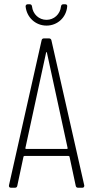

<svg xmlns="http://www.w3.org/2000/svg" viewBox="-20 -880 436 900"><path d="M198 -760C250 -760 291 -799 295 -850C296 -856 292 -860 286 -860H277C271 -860 267 -857 266 -850C262 -813 233 -787 198 -787C163 -787 134 -813 130 -850C129 -857 125 -860 119 -860H110C104 -860 100 -856 100 -850C105 -799 146 -760 198 -760ZM346 0H366C372 0 375 -4 375 -9C375 -10 375 -10 375 -11L221 -691C220 -696 216 -700 210 -700H186C180 -700 176 -697 175 -691L22 -11C21 -5 24 0 31 0H50C56 0 60 -3 61 -9L90 -145C90 -147 93 -149 95 -149H301C303 -149 306 -147 306 -145L335 -9C336 -3 340 0 346 0ZM99 -186 196 -633C197 -637 199 -637 200 -633L297 -186C298 -184 296 -182 294 -182H102C100 -182 98 -184 99 -186Z"/></svg>

Font: Barlow Condensed ExtraLight
Style: Regular
Weight: 275
Width: 3
Designer: Jeremy Tribby
Foundry: Tribby Type
Version: Version 1.422;hotconv 1.0.109;makeotfexe 2.5.65596